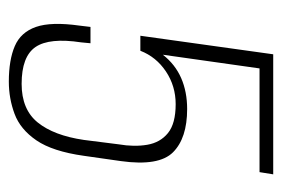

<svg xmlns="http://www.w3.org/2000/svg" viewBox="-122 -509 639 435"><g transform="rotate(90 197.5 -291.5)"><path d="M165 8Q116 8 84.5 -5.5Q53 -19 41 -53.5Q29 -88 38 -152L41 -177H78L76 -156Q65 -84 86.5 -52.5Q108 -21 170 -21Q228 -21 257.5 -57.5Q287 -94 297 -162L307 -241Q313 -276 308 -305.5Q303 -335 281.5 -352.5Q260 -370 216 -370Q175 -370 142 -348Q109 -326 95 -290H61L103 -591H375L370 -560H135L104 -341Q126 -369 157 -382.5Q188 -396 227 -396Q293 -396 325 -364Q357 -332 345 -246L333 -162Q323 -91 298 -54.5Q273 -18 238 -5Q203 8 165 8Z"/></g></svg>

Font: Alumni Sans ExtraLight
Style: Italic
Weight: 250
Italic angle: -8°
Version: Version 1.016